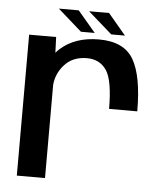

<svg xmlns="http://www.w3.org/2000/svg" viewBox="-52 -758 689 804"><g transform="rotate(5 293.0 -356.0)"><path d="M409 -312H527.5C527.5 -411 514 -483.5 487.5 -529C461 -575 412.5 -598 342 -598C275 -598 221.5 -579.5 181 -543.5C175 -538 169.5 -532.5 164.5 -526.5L162 -592.5H48.5V0H167V-392C169.5 -422 181 -449.5 201.5 -473.5C225 -501.5 257.5 -515.5 298.5 -515.5C334.5 -515.5 362 -501.5 381 -473.5C399.5 -445.5 409 -391.5 409 -312ZM263.5 -623.5H321.5L246.5 -712H163ZM391 -623.5H448.5L374 -712H290Z"/></g></svg>

Font: Anybody Medium
Style: Regular
Weight: 500
Designer: Tyler Finck
Foundry: Etcetera Type Company
Version: Version 1.110